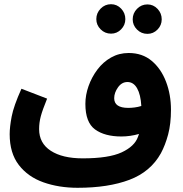

<svg xmlns="http://www.w3.org/2000/svg" viewBox="-20 -705 872 913"><path d="M349 188Q260 188 186.5 162Q113 136 69.5 79.5Q26 23 26 -67Q26 -101 35.5 -151Q45 -201 82 -283L204 -236Q182 -182 174 -152Q166 -122 166 -91Q166 -24 221.5 12Q277 48 373 48Q497 48 558.5 19.5Q620 -9 636 -54Q639 -61 641 -68Q599 -56 557 -56Q478 -56 432 -89.5Q386 -123 386 -211Q386 -253 401 -295.5Q416 -338 443 -374Q470 -410 508 -431.5Q546 -453 592 -453Q657 -453 701.5 -415.5Q746 -378 769.5 -316.5Q793 -255 793 -183Q793 -116 779.5 -65.5Q766 -15 745 24Q696 112 595.5 150Q495 188 349 188ZM523 -238Q523 -192 590 -192Q604 -192 620 -194Q636 -196 652 -201Q649 -255 632 -285Q615 -315 586 -315Q559 -315 541 -289.5Q523 -264 523 -238ZM508 -545Q479 -545 458.5 -565.5Q438 -586 438 -614Q438 -643 458.5 -664Q479 -685 508 -685Q536 -685 556 -664Q576 -643 576 -614Q576 -586 556 -565.5Q536 -545 508 -545ZM681 -544Q652 -544 631.5 -564.5Q611 -585 611 -613Q611 -642 631.5 -663Q652 -684 681 -684Q709 -684 729 -663Q749 -642 749 -613Q749 -585 729 -564.5Q709 -544 681 -544Z"/></svg>

Font: Noto IKEA Arabic
Style: Bold
Weight: 700
Designer: Monotype Design Team
Foundry: Monotype Imaging Inc.
Version: Version 1.200